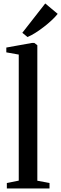

<svg xmlns="http://www.w3.org/2000/svg" viewBox="-20 -1060 344 1080"><path d="M85.5 -44V-753L15.5 -765.5V-792.5L160 -818.5H173L190 -805.5V-43.5L258.5 -30.5V0H18.5V-30.5ZM134.5 -852 105.5 -875.5 234.5 -1040.5 304.5 -982Q291.5 -965.5 271.5 -946.8Q251.5 -928 228 -909.8Q204.5 -891.5 180.5 -876.2Q156.5 -861 135.5 -852Z"/></svg>

Font: Merriweather 96pt Medium
Style: Regular
Weight: 500
Version: Version 2.100